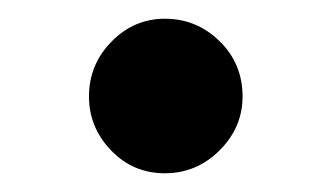

<svg xmlns="http://www.w3.org/2000/svg" viewBox="-20 -502 355 205"><path d="M75 -399Q75 -433 99 -457.5Q123 -482 156 -482Q190 -482 214.5 -458Q239 -434 239 -399Q239 -366 214.5 -341.5Q190 -317 156 -317Q122 -317 98.5 -341.5Q75 -366 75 -399Z"/></svg>

Font: Open Sauce Two ExtraBold
Style: Regular
Weight: 800
Designer: Alfredo Marco Pradil
Foundry: Creative Sauce Fz LLC
Version: Version 1.477